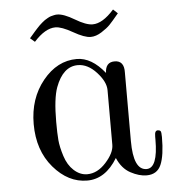

<svg xmlns="http://www.w3.org/2000/svg" viewBox="-48 -658 651 713"><g transform="rotate(-5 277.5 -301.0)"><path d="M68.8 -214.8Q68.8 -310.1 122.3 -376Q175.8 -441.9 249 -441.9Q304.2 -441.9 353 -380.9Q354 -420.9 388.2 -420.9Q424.3 -420.9 422.9 -376V-121.1Q422.9 -12.2 472.2 -12.2Q514.2 -12.2 514.2 -118.2V-128.9Q514.2 -142.1 517.1 -147Q520 -151.9 526.1 -151.9Q532.2 -151.9 536.1 -147.9Q539.1 -144 539.1 -126Q539.1 -57.1 524.4 -22.9Q509.8 11.2 470.2 11.2Q442.4 11.2 410.6 -5.9Q378.9 -22.9 361.8 -63Q316.9 11.2 249 11.2Q178.2 11.2 123.5 -52.7Q68.8 -116.7 68.8 -214.8ZM83 -533.7Q85 -535.6 93 -545.2Q101.1 -554.7 103.5 -557.4Q106 -560.1 113 -567.9Q120.1 -575.7 123.5 -578.9Q127 -582 133.5 -587.9Q140.1 -593.8 144 -596.2Q147.9 -598.6 155 -602.8Q162.1 -606.9 167.2 -608.4Q172.4 -609.9 178.7 -611.3Q185.1 -612.8 190.9 -612.8Q214.8 -612.8 254.9 -588.9Q294.9 -564.9 319.3 -564.9Q356.4 -564.9 398.9 -612.8H399.9L416 -597.7Q392.1 -568.8 381.1 -557.4Q370.1 -545.9 349.1 -532.5Q328.1 -519 308.1 -519Q285.2 -519 244.1 -542.5Q203.1 -565.9 180.2 -565.9Q142.1 -565.9 100.1 -519ZM152.8 -215.8Q152.8 -172.9 155 -147.5Q157.2 -122.1 168.2 -87.6Q179.2 -53.2 201.2 -33.2Q224.1 -12.2 251 -12.2Q289.1 -12.2 321 -47.6Q353 -83 353 -112.8V-316.9Q353 -347.7 320.6 -383.3Q288.1 -418.9 251 -418.9Q195.8 -418.9 168 -344.2Q152.8 -302.7 152.8 -215.8Z"/></g></svg>

Font: CMU Serif Upright Italic
Style: UprightItalic
Weight: 500
Version: Version 0.7.0